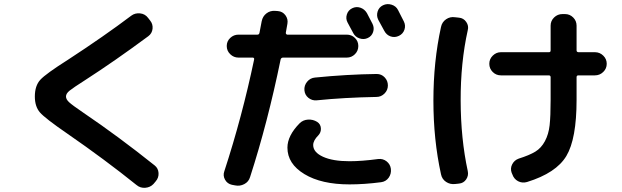

<svg xmlns="http://www.w3.org/2000/svg" viewBox="-20 -852 3040 939"><path d="M309.6 -198.2Q200.2 -273.4 175.3 -302.2Q150.4 -331.1 150.4 -379.9Q150.4 -432.6 177.2 -461.9Q204.1 -491.2 313.5 -560.5Q490.2 -675.8 622.1 -775.4Q640.6 -789.1 665 -786.6Q689.5 -784.2 704.1 -764.6L713.9 -752Q728.5 -734.4 726.1 -711.4Q723.6 -688.5 705.1 -674.8Q540 -552.7 397.5 -460.9Q337.9 -422.9 320.3 -408.7Q302.7 -394.5 302.7 -379.9Q302.7 -366.2 317.9 -352.1Q333 -337.9 387.7 -300.8Q560.5 -183.6 736.3 -43Q753.9 -29.3 755.4 -5.9Q756.8 17.6 741.2 35.2L730.5 47.9Q714.8 64.5 690.4 66.4Q666 68.4 647.5 52.7Q493.2 -71.3 309.6 -198.2Z M1708 -689.5Q1703.1 -698.2 1693.8 -715.8Q1684.6 -733.4 1679.7 -742.2Q1669.9 -760.7 1676.3 -781.2Q1682.6 -801.8 1702.1 -811.5Q1721.7 -821.3 1742.2 -814.5Q1762.7 -807.6 1774.4 -788.1Q1779.3 -779.3 1788.1 -761.7Q1796.9 -744.1 1801.8 -735.4Q1811.5 -715.8 1804.7 -695.3Q1797.9 -674.8 1778.3 -666Q1759.8 -657.2 1738.8 -664.1Q1717.8 -670.9 1708 -689.5ZM1926.8 -802.7Q1931.6 -793 1941.4 -773.9Q1951.2 -754.9 1955.1 -747.1Q1964.8 -727.5 1958 -707Q1951.2 -686.5 1931.2 -676.8Q1911.1 -667 1890.6 -673.8Q1870.1 -680.7 1859.4 -701.2Q1850.6 -718.8 1830.1 -754.9Q1820.3 -774.4 1826.7 -795.4Q1833 -816.4 1853 -826.2Q1873 -835.9 1895 -829.1Q1917 -822.3 1926.8 -802.7ZM1520.5 -472.7Q1676.8 -488.3 1822.3 -490.2Q1845.7 -490.2 1861.3 -473.6Q1877 -457 1877 -434.1Q1877 -411.1 1860.4 -394.5Q1843.8 -377.9 1821.3 -377.9Q1662.1 -375 1528.3 -361.3Q1505.9 -359.4 1488.3 -373.5Q1470.7 -387.7 1468.8 -410.6Q1466.8 -433.6 1481.9 -452.1Q1497.1 -470.7 1520.5 -472.7ZM1385.7 -129.9Q1385.7 -188.5 1445.3 -249Q1461.9 -265.6 1486.3 -267.1Q1510.7 -268.6 1531.2 -255.9Q1547.9 -245.1 1549.3 -225.1Q1550.8 -205.1 1537.1 -190.4Q1511.7 -165 1511.7 -142.6Q1511.7 -107.4 1559.6 -85.4Q1607.4 -63.5 1689.5 -63.5Q1749 -63.5 1829.1 -74.2Q1852.5 -77.1 1870.6 -63Q1888.7 -48.8 1891.6 -26.4Q1894.5 -2 1880.9 17.1Q1867.2 36.1 1843.8 39.1Q1761.7 49.8 1689.5 49.8Q1551.8 49.8 1468.8 -0.5Q1385.7 -50.8 1385.7 -129.9ZM1114.3 51.8Q1091.8 46.9 1080.6 26.9Q1069.3 6.8 1077.1 -14.6Q1164.1 -281.2 1222.7 -560.5Q1224.6 -569.3 1216.8 -570.3H1146.5Q1123 -570.3 1106 -586.9Q1088.9 -603.5 1088.9 -627Q1088.9 -650.4 1106 -666.5Q1123 -682.6 1146.5 -682.6H1239.3Q1247.1 -682.6 1249 -691.4Q1256.8 -729.5 1259.8 -748Q1264.6 -772.5 1283.2 -786.6Q1301.8 -800.8 1326.2 -798.8L1338.9 -797.9Q1362.3 -795.9 1376 -777.3Q1389.6 -758.8 1385.7 -736.3Q1384.8 -728.5 1381.8 -714.4Q1378.9 -700.2 1377.9 -692.4Q1377 -689.5 1379.4 -686Q1381.8 -682.6 1384.8 -682.6H1675.8Q1699.2 -682.6 1715.8 -666.5Q1732.4 -650.4 1732.4 -627Q1732.4 -603.5 1715.8 -586.9Q1699.2 -570.3 1675.8 -570.3H1364.3Q1355.5 -570.3 1352.5 -561.5Q1289.1 -252 1203.1 13.7Q1196.3 37.1 1174.8 48.3Q1153.3 59.6 1129.9 54.7Z M2429.7 -483.4Q2406.2 -483.4 2389.6 -500Q2373 -516.6 2373 -540Q2373 -563.5 2390.1 -580.1Q2407.2 -596.7 2429.7 -596.7H2665Q2672.9 -596.7 2672.9 -605.5V-726.6Q2672.9 -750 2689.9 -766.6Q2707 -783.2 2730.5 -783.2H2743.2Q2766.6 -783.2 2783.2 -766.6Q2799.8 -750 2799.8 -726.6V-605.5Q2799.8 -597.7 2808.6 -596.7H2889.6Q2913.1 -596.7 2930.2 -580.1Q2947.3 -563.5 2947.3 -540Q2947.3 -516.6 2930.2 -500Q2913.1 -483.4 2889.6 -483.4H2808.6Q2799.8 -483.4 2799.8 -474.6V-363.3Q2799.8 -172.9 2750 -89.4Q2700.2 -5.9 2557.6 38.1Q2534.2 44.9 2513.7 34.2Q2493.2 23.4 2485.4 0L2482.4 -6.8Q2474.6 -28.3 2484.9 -48.3Q2495.1 -68.4 2516.6 -76.2Q2569.3 -92.8 2598.1 -110.4Q2627 -127.9 2645 -161.6Q2663.1 -195.3 2668 -239.3Q2672.9 -283.2 2672.9 -363.3V-474.6Q2672.9 -482.4 2665 -483.4ZM2206.1 47.9Q2181.6 50.8 2161.6 37.6Q2141.6 24.4 2136.7 0Q2099.6 -168.9 2099.6 -359.9Q2099.6 -550.8 2136.7 -719.7Q2141.6 -744.1 2161.6 -757.8Q2181.6 -771.5 2206.1 -767.6L2224.6 -765.6Q2247.1 -763.7 2260.3 -744.6Q2273.4 -725.6 2267.6 -704.1Q2232.4 -545.9 2232.9 -359.9Q2233.4 -173.8 2267.6 -15.6Q2272.5 6.8 2259.8 25.4Q2247.1 43.9 2224.6 45.9Z"/></svg>

Font: Rounded Mgen+ 1m bold
Style: Bold
Weight: 700
Designer: [Source Han Sans]
Ryoko NISHIZUKA  (kana & ideographs); Paul D. Hunt (Latin, Greek & Cyrillic); Wenlong ZHANG  (bopomofo
Version: Version 1.059.20150602